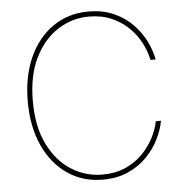

<svg xmlns="http://www.w3.org/2000/svg" viewBox="-53 -788 822 850"><g transform="rotate(-5 358.0 -363.5)"><path d="M370.6 9.8Q281.2 9.8 213.1 -37.1Q145 -84 106.9 -168Q68.8 -252 68.8 -363.3Q68.8 -475.1 106.9 -559.1Q145 -643.1 213.1 -690.2Q281.2 -737.3 370.6 -737.3Q434.6 -737.3 483.6 -715.3Q532.7 -693.4 567.1 -657.7Q601.6 -622.1 621.8 -580.6Q642.1 -539.1 648.9 -500H626Q618.7 -537.6 599.1 -575.4Q579.6 -613.3 547.6 -644.8Q515.6 -676.3 471.4 -695.6Q427.2 -714.8 370.6 -714.8Q295.9 -714.8 232.4 -674.1Q168.9 -633.3 130.1 -554.9Q91.3 -476.6 91.3 -363.3Q91.3 -249 130.1 -170.9Q168.9 -92.8 232.4 -52.7Q295.9 -12.7 370.6 -12.7Q427.2 -12.7 471.4 -32Q515.6 -51.3 547.4 -83Q579.1 -114.7 598.9 -152.6Q618.7 -190.4 626 -227.5H648.9Q642.1 -189 621.8 -147.5Q601.6 -106 567.1 -70.3Q532.7 -34.7 483.6 -12.5Q434.6 9.8 370.6 9.8Z"/></g></svg>

Font: Inter 16pt Thin
Style: Regular
Weight: 250
Version: Version 4.001;git-66647c0bb